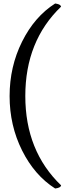

<svg xmlns="http://www.w3.org/2000/svg" viewBox="-20 -790 371 1100"><path d="M330 -752Q125 -555 125 -240Q125 75 330 272Q328 286 296 290Q178 215 106.5 72Q35 -71 35 -239.5Q35 -408 106.5 -551.5Q178 -695 296 -770Q324 -766 328 -756Z"/></svg>

Font: Esteban
Style: Regular
Weight: 400
Designer: Angelica Diaz Rivera
Foundry: Angelica Diaz Rivera
Version: Version 1.002